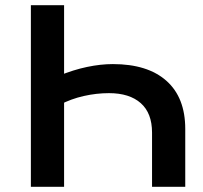

<svg xmlns="http://www.w3.org/2000/svg" viewBox="-20 -720 782 740"><path d="M566 0V-209Q566 -284 522.5 -322.5Q479 -361 400 -361Q352 -361 303 -350Q254 -339 210 -316L207 -428Q263 -451 315.5 -462Q368 -473 415 -473Q549 -473 621.5 -408.5Q694 -344 694 -223V0ZM99 0V-700H227V0Z"/></svg>

Font: MOST Montserrat SemiBold
Style: Regular
Weight: 600
Designer: Julieta Ulanovsky
Foundry: Julieta Ulanovsky
Version: Version 8.000;March 11, 2024;FontCreator 15.0.0.2926 64-bit